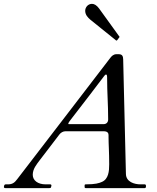

<svg xmlns="http://www.w3.org/2000/svg" viewBox="-30 -972 811 992"><path d="M-8.3 -13.7C-8.8 -11.7 -9.8 -8.8 -9.8 -5.9C-9.8 -2.9 -8.3 0 -0.5 0H223.6C230 0 231.9 -0.5 233.4 -4.4C234.4 -7.3 235.4 -10.3 235.8 -14.2C235.8 -14.6 235.4 -19.5 229.5 -19.5C208.5 -19.5 205.6 -19.5 205.6 -19.5C166 -19.5 139.2 -39.6 139.2 -68.8C139.2 -99.6 159.2 -122.6 175.8 -145C209 -189 243.7 -232.9 276.9 -277.3C284.2 -287.1 296.4 -293.9 308.6 -293.9C509.8 -293.9 405.3 -293.9 504.9 -293.9C528.8 -293.9 530.8 -281.7 530.8 -272.5V-263.7C530.8 -225.6 534.2 -187 534.2 -123C534.2 -87.9 530.8 -46.9 496.6 -32.2C481.4 -25.4 462.9 -19.5 413.1 -19.5C408.7 -19.5 407.2 -17.6 407.2 -14.6V-5.4C407.2 -1.5 409.7 0 414.1 0H717.3C721.2 0 724.1 -3.4 724.1 -6.8V-12.2C724.1 -16.1 722.2 -19.5 717.8 -19.5H696.3C663.6 -19.5 621.6 -32.2 620.6 -73.2L606.4 -665.5C606 -680.2 602.5 -691.9 584 -691.9H571.3C556.2 -691.9 546.4 -681.6 540.5 -673.8C429.7 -529.8 217.8 -252.4 58.6 -45.9C46.4 -29.8 35.6 -19.5 11.2 -19.5H0.5C-4.9 -19.5 -6.3 -18.1 -8.3 -13.7ZM325.2 -330.6C323.2 -330.6 322.8 -331.5 322.8 -333C322.8 -338.4 334.5 -352.1 337.9 -356.9C395.5 -432.1 475.6 -534.7 506.3 -576.7C509.8 -581.1 513.2 -586.4 517.6 -586.9C523.4 -586.9 523.4 -576.7 523.4 -573.7C523.4 -488.3 528.8 -436 528.8 -355C528.8 -339.8 519.5 -330.6 505.4 -330.6ZM585.9 -778.3C586.9 -779.3 587.9 -780.3 587.9 -781.2C587.9 -782.2 586.9 -783.2 585.9 -784.2L481.9 -928.2C469.7 -944.8 457 -952.1 445.3 -952.1C425.3 -952.1 410.2 -935.1 410.2 -916C410.2 -896 423.8 -880.9 437 -870.1L568.4 -764.2C569.3 -763.2 570.3 -762.2 571.3 -762.2C572.3 -762.2 574.2 -763.2 575.2 -764.2Z"/></svg>

Font: Cardo
Style: Italic
Weight: 400
Designer: David J. Perry
Foundry: David J. Perry
Version: Version 0.99